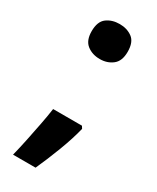

<svg xmlns="http://www.w3.org/2000/svg" viewBox="-179 -609 644 790"><g transform="rotate(30 142.5 -213.5)"><path d="M224 -104.8Q211 -52 187 11Q163 74 138 129H31Q41 89 50 45.5Q59 2 67.1 -39.8Q75.2 -81.6 80 -116H217ZM57 -472.8Q57 -519 82 -537.5Q107 -556 143 -556Q178.1 -556 203 -537.7Q228 -519.4 228 -473Q228 -429 203 -409.5Q178.1 -390 143 -390Q107 -390 82 -409.5Q57 -428.9 57 -472.8Z"/></g></svg>

Font: Noto Sans Tangsa
Style: Regular
Weight: 400
Designer: David Williams
Foundry: Google LLC
Version: Version 1.504